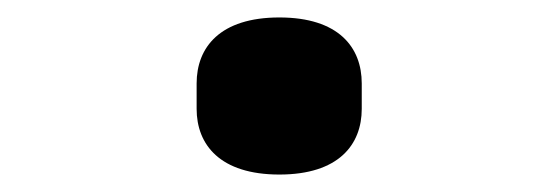

<svg xmlns="http://www.w3.org/2000/svg" viewBox="-20 -189 640 220"><path d="M300.1 11C367.9 11 394.5 -23.1 394.5 -64.3V-93.4C394.5 -134.9 367.9 -169 300.1 -169C232.2 -169 205.3 -134.9 205.3 -93.4V-64.3C205.3 -23.1 232.2 11 300.1 11Z"/></svg>

Font: Margiela Mono SemiBold
Style: Regular
Weight: 600
Designer: Mike Abbink, Paul van der Laan, Pieter van Rosmalen
Foundry: Bold Monday
Version: Version 2.003 2021